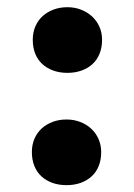

<svg xmlns="http://www.w3.org/2000/svg" viewBox="-20 -511 378 541"><path d="M267.6 -398.9Q267.6 -377.4 260.7 -360.1Q253.9 -342.8 241 -330.8Q228 -318.8 210 -312.3Q191.9 -305.7 169.9 -305.7Q147.9 -305.7 129.9 -312.3Q111.8 -318.8 98.9 -330.8Q85.9 -342.8 79.1 -360.1Q72.3 -377.4 72.3 -398.9Q72.3 -419.4 79.6 -436.5Q86.9 -453.6 100.1 -465.6Q113.3 -477.5 131.1 -484.1Q148.9 -490.7 169.9 -490.7Q190.9 -490.7 208.7 -483.6Q226.6 -476.6 239.7 -464.4Q252.9 -452.1 260.3 -435.3Q267.6 -418.5 267.6 -398.9ZM265.1 -82.5Q265.1 -61 258.3 -43.7Q251.5 -26.4 238.5 -14.4Q225.6 -2.4 207.5 4.2Q189.5 10.7 167.5 10.7Q145.5 10.7 127.4 4.2Q109.4 -2.4 96.4 -14.4Q83.5 -26.4 76.7 -43.7Q69.8 -61 69.8 -82.5Q69.8 -103 77.1 -120.1Q84.5 -137.2 97.7 -149.2Q110.8 -161.1 128.7 -167.7Q146.5 -174.3 167.5 -174.3Q188.5 -174.3 206.5 -167.2Q224.6 -160.2 237.5 -147.9Q250.5 -135.7 257.8 -118.9Q265.1 -102.1 265.1 -82.5Z"/></svg>

Font: Tienne Black
Style: Regular
Weight: 900
Designer: vernon adams
Foundry: vernon adams
Version: Version 001.001